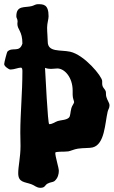

<svg xmlns="http://www.w3.org/2000/svg" viewBox="-21 -801 543 917"><path d="M211 -723C211 -781 186 -781 159 -781C149 -781 140 -774 131 -772C97 -763 57 -777 57 -723C57 -714 63 -711 63 -699C63 -694 62 -690 62 -687C62 -659 86 -653 86 -593C72 -547 37 -579 14 -554C12 -551 -1 -503 -1 -495C-1 -484 19 -472 24 -470C26 -469 28 -469 31 -469C46 -469 67 -478 78 -478C85 -478 86 -471 86 -460C86 -360 76 -257 76 -168C76 -153 77 -130 77 -104C77 -50 66 -7 66 26C66 71 96 67 129 79C144 84 153 96 172 96C195 96 193 83 206 76C221 68 231 70 239 64C256 50 260 29 260 15C260 0 243 -52 243 -71C243 -79 284 -75 305 -78C317 -80 332 -88 351 -91C377 -95 408 -93 422 -97C479 -112 480 -210 493 -267C496 -280 502 -284 502 -298C502 -310 492 -320 487 -338C484 -347 486 -359 484 -365C478 -380 467 -382 467 -403V-414C467 -436 382 -539 314 -554C268 -564 207 -550 207 -602C207 -621 204 -645 204 -669C204 -690 211 -709 211 -723ZM333 -313C332 -306 323 -296 320 -285C314 -263 316 -247 308 -239C295 -227 271 -228 255 -223C240 -218 230 -208 214 -208C207 -208 196 -449 194 -477C204 -473 214 -472 222 -472C234 -472 243 -474 253 -474C287 -474 326 -432 326 -368V-348C326 -331 333 -319 333 -313Z"/></svg>

Font: Freckle Face
Style: Regular
Weight: 400
Designer: Astigmatic (AOETI)
Foundry: Astigmatic (AOETI)
Version: Version 1.000